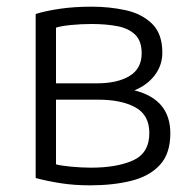

<svg xmlns="http://www.w3.org/2000/svg" viewBox="-20 -547 586 576"><path d="M250 9Q202 9 161 2.5Q120 -4 87 -13V-505Q115 -514 158.5 -520.5Q202 -527 255 -527Q308 -527 356.5 -516.5Q405 -506 436 -476Q467 -446 467 -389Q467 -351 444 -321Q421 -291 383 -276Q491 -249 491 -147Q491 -86 459.5 -52Q428 -18 373.5 -4.5Q319 9 250 9ZM148 -297H271Q332 -297 368.5 -319Q405 -341 405 -387Q405 -424 385.5 -443Q366 -462 332 -468.5Q298 -475 255 -475Q223 -475 193 -472Q163 -469 148 -464ZM253 -44Q331 -44 379.5 -66Q428 -88 428 -148Q428 -202 386 -225Q344 -248 275 -248H148V-54Q162 -50 193.5 -47Q225 -44 253 -44Z"/></svg>

Font: Ubuntu Sans Light
Style: Regular
Weight: 300
Designer: Dalton Maag Ltd
Foundry: Dalton Maag Ltd
Version: Version 1.006; ttfautohint (v1.8.4.7-5d5b)